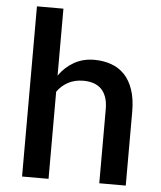

<svg xmlns="http://www.w3.org/2000/svg" viewBox="-53 -796 706 843"><g transform="rotate(5 300.0 -375.0)"><path d="M192.4 -455.1Q219.7 -494.1 259 -516.1Q298.3 -538.1 346.7 -538.1Q387.7 -538.1 422.1 -525.9Q456.5 -513.7 481 -488Q505.4 -462.4 519 -422.1Q532.7 -381.8 532.7 -325.7V0H416V-326.7Q416 -356.9 408.4 -378.7Q400.9 -400.4 387 -414.6Q373 -428.7 353 -435.5Q333 -442.4 307.6 -442.4Q269.5 -442.4 240.2 -426.5Q210.9 -410.6 192.4 -383.8V0H75.7V-750H192.4Z"/></g></svg>

Font: Roboto Mono
Style: Regular
Weight: 500
Designer: Google
Version: Version 2.000986; 2015; ttfautohint (v1.3)